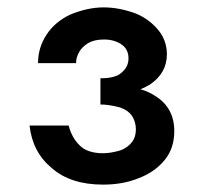

<svg xmlns="http://www.w3.org/2000/svg" viewBox="-20 -490 537 520"><path d="M252 -278V-230Q333 -229 386 -261Q432 -292 432 -343Q432 -379 410 -407Q386 -437 349 -453Q303 -470 261 -470Q217 -470 169 -450Q128 -430 106 -396Q83 -361 83 -319H186Q186 -335 195 -350Q202 -363 220 -374Q236 -383 262 -383Q290 -383 310 -369Q328 -356 328 -332Q328 -309 310 -294Q294 -278 252 -278ZM259 10Q314 10 357 -8Q401 -25 427 -58Q452 -89 452 -135Q452 -199 399 -231Q352 -262 252 -260V-207Q275 -207 305 -199Q326 -192 337 -177Q348 -160 348 -140Q348 -119 338 -106Q327 -91 307 -83Q280 -75 259 -75Q216 -75 195 -97Q174 -118 166 -150H60Q68 -78 120 -35Q171 10 259 10Z"/></svg>

Font: NM-font
Style: Medium
Weight: 500
Designer: ""
Foundry: ""
Version: ""